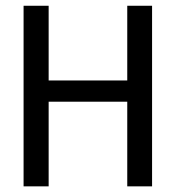

<svg xmlns="http://www.w3.org/2000/svg" viewBox="-20 -660 621 680"><path d="M430.7 0V-299.8H152.3V0H63.5V-639.6H152.3V-375H430.7V-639.6H518.6V0Z"/></svg>

Font: Puritan
Style: Regular
Weight: 400
Version: 2.0a